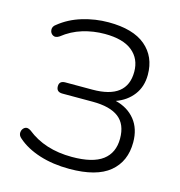

<svg xmlns="http://www.w3.org/2000/svg" viewBox="-107 -808 856 912"><g transform="rotate(15 321.0 -352.5)"><path d="M315 8Q234 8 168 -13Q102 -34 59 -72Q44 -84 45.5 -100Q47 -116 59.5 -124.5Q72 -133 90 -121Q178 -50 312 -50Q414 -50 462.5 -86.5Q511 -123 511 -193Q511 -263 468.5 -296Q426 -329 340 -329H191Q161 -329 161 -357Q161 -384 191 -384H324Q494 -384 494 -517Q494 -581 448.5 -618Q403 -655 313 -655Q257 -655 204.5 -639Q152 -623 108 -588Q90 -576 76.5 -584Q63 -592 62 -608.5Q61 -625 77 -636Q125 -675 188 -694Q251 -713 316 -713Q437 -713 498.5 -661Q560 -609 560 -520Q560 -462 529 -421Q498 -380 445 -361Q506 -346 541 -302.5Q576 -259 576 -192Q576 -98 512 -45Q448 8 315 8Z"/></g></svg>

Font: Chiron GoRound TC L
Style: Regular
Weight: 300
Designer: Ryoko NISHIZUKA 西塚涼子 (kana, bopomofo & ideographs); Paul D. Hunt (Latin, Greek & Cyrillic); Sandoll Communications 산돌커뮤니
Foundry: Adobe
Version: Version 1.000;hotconv 1.1.1;makeotfexe 2.6.0